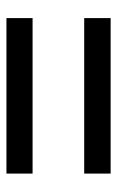

<svg xmlns="http://www.w3.org/2000/svg" viewBox="99 -676 371 610"><g transform="rotate(-90 285.0 -371.5)"><path d="M38 -454H532V-537H38ZM38 -206H532V-290H38Z"/></g></svg>

Font: Noto Sans CJK HK Medium
Style: Regular
Weight: 500
Designer: Ryoko NISHIZUKA 西塚涼子 (kana, bopomofo & ideographs); Paul D. Hunt (Latin, Greek & Cyrillic); Sandoll Communications 산돌커뮤니
Foundry: Adobe
Version: Version 2.004;hotconv 1.0.118;makeotfexe 2.5.65603